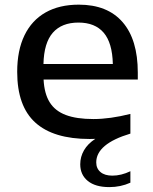

<svg xmlns="http://www.w3.org/2000/svg" viewBox="-20 -572 640 804"><path d="M557 -239H162.5Q165.5 -180 188 -143.8Q210.5 -107.5 255.5 -90.5Q300.5 -73.5 371 -73.5Q441 -73.5 526 -95V-12.5Q383 30.5 383 108Q383 133.5 400.8 148.5Q418.5 163.5 450.5 163.5Q487.5 163.5 526 145V193Q485 211.5 438 211.5Q379.5 211.5 347.8 185.8Q316 160 316 116Q316 84.5 331.8 57.2Q347.5 30 379 9.5Q371 10 355.5 10Q203.5 10 127.8 -58.8Q52 -127.5 52 -271Q52 -361 82.5 -424Q113 -487 170.8 -519.8Q228.5 -552.5 310 -552.5Q430 -552.5 493.5 -479.2Q557 -406 557 -268ZM162 -304H452.5Q450.5 -392.5 414.2 -435Q378 -477.5 308.5 -477.5Q238.5 -477.5 201.2 -435Q164 -392.5 162 -304Z"/></svg>

Font: Encode Sans Expanded Medium
Style: Regular
Weight: 500
Width: 7
Designer: Multiple Designers
Foundry: Impallari Type
Version: Version 2.000